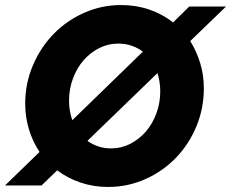

<svg xmlns="http://www.w3.org/2000/svg" viewBox="-37 -731 917 762"><path d="M128 5H-17L120 -128Q93 -168 78 -217Q63 -266 63 -320Q63 -400 93.5 -471.5Q124 -543 175.5 -596Q227 -649 296.5 -680Q366 -711 444 -711Q503 -711 555.5 -693Q608 -675 650 -642L714 -705H860L718 -568Q743 -528 757.5 -480.5Q772 -433 772 -380Q772 -300 742 -228.5Q712 -157 660.5 -104Q609 -51 539.5 -20Q470 11 392 11Q334 11 282.5 -6.5Q231 -24 190 -55ZM237 -331Q237 -310 240.5 -290.5Q244 -271 250 -254L530 -526Q510 -541 485.5 -549.5Q461 -558 433 -558Q392 -558 356.5 -540Q321 -522 294.5 -491.5Q268 -461 252.5 -419.5Q237 -378 237 -331ZM599 -369Q599 -388 596 -406.5Q593 -425 588 -441L310 -172Q329 -158 353 -150Q377 -142 403 -142Q444 -142 479.5 -160Q515 -178 541.5 -208.5Q568 -239 583.5 -280.5Q599 -322 599 -369Z"/></svg>

Font: Red Hat Text
Style: Bold Italic
Weight: 700
Italic angle: -12°
Designer: Pentagram / MCKL
Foundry: Pentagram / MCKL
Version: Version 1.003; Red Hat Text Bold Italic